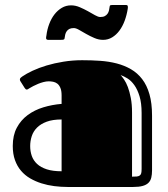

<svg xmlns="http://www.w3.org/2000/svg" viewBox="-20 -744 670 764"><path d="M249 0Q222.7 0 196 -3.4Q169.4 -6.8 145.3 -14.4Q121.1 -22 100.1 -34.2Q79.1 -46.4 63.7 -64.5Q48.3 -82.5 39.6 -106.9Q30.8 -131.3 30.8 -163.1Q30.8 -205.6 46.9 -235.8Q63 -266.1 90.1 -286.1Q117.2 -306.2 152.3 -316.9Q187.5 -327.6 225.1 -330.6V-364.3Q225.1 -383.3 220.2 -394.5Q215.3 -405.8 207.8 -411.4Q200.2 -417 191.2 -418.7Q182.1 -420.4 173.8 -420.4Q164.1 -420.4 153.1 -417.5Q142.1 -414.6 131.8 -410.4Q121.6 -406.2 112.3 -401.4Q103 -396.5 96.7 -392.6Q93.8 -390.6 91.3 -389.2Q88.9 -387.7 86.4 -387.7Q82 -387.7 78.1 -394L61.5 -420.4Q59.1 -423.8 59.1 -427.7Q59.1 -431.6 62.3 -434.6Q65.4 -437.5 68.4 -439.5Q84.5 -450.7 109.4 -462.4Q134.3 -474.1 165.3 -483.4Q196.3 -492.7 232.4 -498.5Q268.6 -504.4 307.1 -504.4Q343.8 -504.4 378.7 -502Q413.6 -499.5 444.6 -491.5Q475.6 -483.4 501.2 -468.5Q526.9 -453.6 545.7 -429.2Q564.5 -404.8 574.7 -369.1Q585 -333.5 585 -283.7V-65.9Q585 -49.8 582 -37.4Q579.1 -24.9 570.8 -16.6Q562.5 -8.3 547.9 -4.2Q533.2 0 509.8 0ZM225.1 -268.6Q189.9 -268.6 166 -259.8Q142.1 -251 127.4 -236.3Q112.8 -221.7 106.4 -202.4Q100.1 -183.1 100.1 -162.6Q100.1 -142.1 106.4 -123.8Q112.8 -105.5 127.4 -91.8Q142.1 -78.1 166 -70.3Q189.9 -62.5 225.1 -62.5ZM505.4 -41Q517.1 -41 524.4 -41.7Q531.7 -42.5 536.1 -45.7Q540.5 -48.8 542 -54.9Q543.5 -61 543.5 -72.3V-294.4Q543.5 -334 535.2 -361.1Q526.9 -388.2 514.4 -405.5Q502 -422.9 487.3 -431.9Q472.7 -440.9 460 -445.3Q465.8 -439 473.9 -427.2Q481.9 -415.5 488.8 -397.5Q495.6 -379.4 500.5 -354.2Q505.4 -329.1 505.4 -296.4ZM481 -724.1Q487.8 -724.1 488.5 -719.2Q489.3 -714.4 488.3 -709Q484.4 -684.1 476.1 -661.6Q467.8 -639.2 455.3 -622.3Q442.9 -605.5 426.5 -595.5Q410.2 -585.4 390.1 -585.4Q372.6 -585.4 355.5 -592.8Q338.4 -600.1 323 -608.9Q307.6 -617.7 294.9 -625Q282.2 -632.3 273.9 -632.3Q262.7 -632.3 256.1 -628.9Q249.5 -625.5 245.4 -619.6Q241.2 -613.8 239.5 -606.2Q237.8 -598.6 236.8 -590.8Q236.3 -587.9 233.6 -586.7Q231 -585.4 220.7 -585.4H171.9Q167 -585.4 165.3 -587.4Q163.6 -589.4 163.3 -592.3Q163.1 -595.2 163.8 -597.9Q164.6 -600.6 164.6 -602.1Q167.5 -626.5 175.8 -648.4Q184.1 -670.4 196.8 -686.8Q209.5 -703.1 226.1 -712.9Q242.7 -722.7 262.7 -722.7Q280.3 -722.7 297.4 -715.3Q314.5 -708 329.8 -699.5Q345.2 -690.9 357.9 -683.6Q370.6 -676.3 378.9 -676.3Q390.1 -676.3 397 -679.9Q403.8 -683.6 408 -689.5Q412.1 -695.3 413.8 -702.9Q415.5 -710.4 416.5 -718.8Q417 -721.7 418.9 -722.9Q420.9 -724.1 428.7 -724.1Z"/></svg>

Font: Fascinate Inline
Style: Regular
Weight: 900
Designer: Astigmatic (AOETI)
Foundry: Astigmatic (AOETI)
Version: Version 1.000